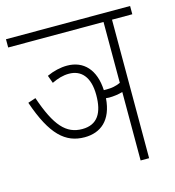

<svg xmlns="http://www.w3.org/2000/svg" viewBox="-96 -704 718 786"><g transform="rotate(-15 263.0 -311.0)"><path d="M127 -433 139 -400C164 -412 187 -419 212 -419C263 -419 298 -384 298 -306C298 -231 272 -186 207 -186C139 -186 97 -232 54 -358L21 -347C71 -201 127 -151 208 -151C275 -151 326 -190 333 -283C337 -283 342 -282 346 -282C366 -282 386 -285 404 -290V0H440V-587H526V-622H0V-587H404V-329C384 -320 366 -317 346 -317C341 -317 337 -317 333 -317C329 -405 283 -453 213 -453C186 -453 155 -446 127 -433Z"/></g></svg>

Font: Noto Sans Devanagari UI ExtraCondensed ExtraLight
Style: Regular
Weight: 200
Width: 2
Designer: Jelle Bosma - Monotype Design Team
Foundry: Monotype Imaging Inc.
Version: Version 2.004